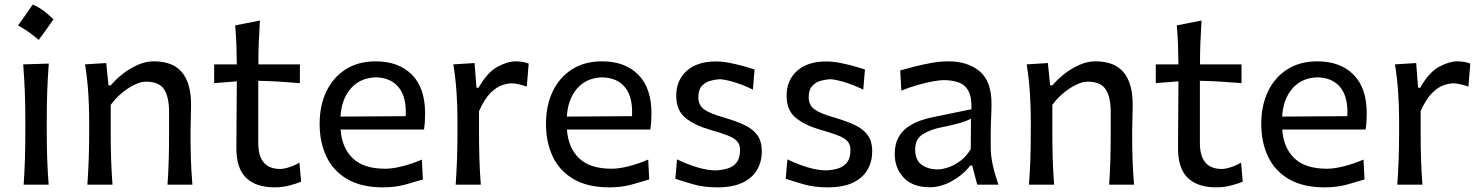

<svg xmlns="http://www.w3.org/2000/svg" viewBox="-20 -808 6477 840"><path d="M123 -787.9Q164.9 -771.8 213.8 -723.4Q198.2 -700.9 182.3 -678.6Q166.5 -656.3 149.3 -633.2Q108.5 -669.7 59.1 -696.6Q75.7 -720.2 91.3 -742.2Q106.9 -764.3 123 -787.9ZM83.5 0Q87.4 -58.1 89.1 -112.3Q90.8 -166.5 90.8 -231.9V-284.7Q90.8 -356 88.4 -412.4Q85.9 -468.8 81.5 -526.4L193.4 -529.8Q189 -470.7 186.8 -414.1Q184.6 -357.4 184.6 -284.7V-231.9Q184.6 -166.5 186.5 -112.3Q188.5 -58.1 192.9 0Z M362.3 0Q366.2 -58.1 368.2 -112.3Q370.1 -166.5 370.1 -231.9V-284.7Q370.1 -342.8 366 -404.3Q361.8 -465.8 352.1 -526.4L444.8 -532.2L454.6 -434.6H464.8Q484.9 -459 515.1 -483.2Q545.4 -507.3 581.1 -523.4Q616.7 -539.6 652.3 -539.6Q736.8 -539.6 776.4 -491.5Q815.9 -443.4 815.9 -351.1Q815.9 -316.9 814.7 -286.4Q813.5 -255.9 813.5 -231.9Q813.5 -166.5 815.2 -112.3Q816.9 -58.1 821.8 0H712.9Q716.8 -58.1 718.3 -111.8Q719.7 -165.5 719.7 -227.5V-317.4Q719.7 -383.8 697.8 -417.2Q675.8 -450.7 618.7 -450.7Q596.2 -450.7 567.9 -437Q539.6 -423.3 512.2 -400.4Q484.9 -377.4 464.4 -349.1V-227.5Q464.4 -165.5 466.1 -111.8Q467.8 -58.1 472.2 0Z M1182.1 11.7Q1100.1 11.7 1057.1 -29.5Q1014.2 -70.8 1014.2 -158.7Q1014.2 -238.8 1015.1 -314Q1016.1 -389.2 1016.1 -452.1L917 -444.3V-526.4H1016.1Q1015.6 -571.8 1014.2 -612.5Q1012.7 -653.3 1008.8 -696.8L1117.2 -718.3Q1113.8 -665.5 1112.1 -622.3Q1110.4 -579.1 1110.4 -526.4H1292V-444.3Q1247.1 -448.2 1200.9 -450.9Q1154.8 -453.6 1109.9 -454.6V-182.6Q1109.9 -68.8 1205.6 -68.8Q1221.7 -68.8 1246.1 -76.7Q1270.5 -84.5 1290 -96.7L1297.4 -13.2Q1280.3 -5.4 1247.3 3.2Q1214.4 11.7 1182.1 11.7Z M1656.2 11.7Q1561 11.7 1499.5 -24.2Q1438 -60.1 1408.2 -122.8Q1378.4 -185.5 1378.4 -266.1Q1378.4 -345.7 1407.7 -407.5Q1437 -469.2 1491.9 -504.4Q1546.9 -539.6 1623.5 -539.6Q1724.1 -539.6 1782 -481.4Q1839.8 -423.3 1839.8 -312Q1839.8 -272.5 1835 -241.2H1470.2Q1475.6 -161.6 1523.2 -115.7Q1570.8 -69.8 1666 -69.8Q1697.8 -69.8 1741 -80.8Q1784.2 -91.8 1825.7 -109.9L1830.1 -22.9Q1798.8 -13.2 1754.2 -0.7Q1709.5 11.7 1656.2 11.7ZM1754.9 -299.8Q1759.3 -381.3 1725.3 -424.6Q1691.4 -467.8 1625 -469.7Q1555.7 -467.8 1514.9 -421.1Q1474.1 -374.5 1469.7 -297.9Z M1973.6 0Q1977.5 -58.1 1979.5 -112.3Q1981.4 -166.5 1981.4 -231.9V-284.7Q1981.4 -342.8 1977.3 -404.3Q1973.1 -465.8 1963.4 -526.4L2056.2 -532.2L2064.5 -424.3H2073.7Q2112.8 -492.7 2157 -516.1Q2201.2 -539.6 2235.4 -539.6Q2249.5 -539.6 2264.4 -537.4Q2279.3 -535.2 2293 -529.8L2284.7 -429.2Q2268.1 -435.1 2250.5 -439.2Q2232.9 -443.4 2218.8 -443.4Q2200.7 -443.4 2176.5 -435.3Q2152.3 -427.2 2126 -401.4Q2099.6 -375.5 2075.7 -321.8V-227.5Q2075.7 -165.5 2077.4 -111.8Q2079.1 -58.1 2083.5 0Z M2646.5 11.7Q2551.3 11.7 2489.7 -24.2Q2428.2 -60.1 2398.4 -122.8Q2368.7 -185.5 2368.7 -266.1Q2368.7 -345.7 2397.9 -407.5Q2427.2 -469.2 2482.2 -504.4Q2537.1 -539.6 2613.8 -539.6Q2714.4 -539.6 2772.2 -481.4Q2830.1 -423.3 2830.1 -312Q2830.1 -272.5 2825.2 -241.2H2460.4Q2465.8 -161.6 2513.4 -115.7Q2561 -69.8 2656.2 -69.8Q2688 -69.8 2731.2 -80.8Q2774.4 -91.8 2815.9 -109.9L2820.3 -22.9Q2789.1 -13.2 2744.4 -0.7Q2699.7 11.7 2646.5 11.7ZM2745.1 -299.8Q2749.5 -381.3 2715.6 -424.6Q2681.6 -467.8 2615.2 -469.7Q2545.9 -467.8 2505.1 -421.1Q2464.4 -374.5 2460 -297.9Z M3117.7 11.7Q3059.6 11.7 3012.9 -1.7Q2966.3 -15.1 2934.6 -25.9L2941.9 -110.8Q2985.8 -89.4 3030.8 -75.9Q3075.7 -62.5 3112.8 -62.5Q3141.1 -64 3165 -71.5Q3189 -79.1 3203.4 -97.9Q3217.8 -116.7 3217.8 -151.9Q3217.8 -175.3 3205.1 -189.7Q3192.4 -204.1 3163.1 -215.6Q3133.8 -227.1 3083.5 -241.2Q3019.5 -259.8 2979 -292.2Q2938.5 -324.7 2938.5 -389.6Q2938.5 -456.5 2984.1 -497.8Q3029.8 -539.1 3111.8 -539.1Q3140.1 -539.1 3171.6 -533Q3203.1 -526.9 3232.2 -518.8Q3261.2 -510.7 3281.2 -503.9L3273.9 -416Q3226.1 -439 3186.5 -450.2Q3147 -461.4 3127.9 -461.4Q3109.9 -460.4 3088.1 -454.6Q3066.4 -448.7 3050.8 -432.1Q3035.2 -415.5 3035.2 -382.3Q3035.2 -348.1 3060.1 -329.8Q3085 -311.5 3145.5 -294.4Q3198.7 -278.8 3236.1 -261.5Q3273.4 -244.1 3293.2 -217Q3313 -189.9 3313 -145Q3313 -101.6 3292.7 -65.9Q3272.5 -30.3 3229.5 -9.3Q3186.5 11.7 3117.7 11.7Z M3600.6 11.7Q3542.5 11.7 3495.8 -1.7Q3449.2 -15.1 3417.5 -25.9L3424.8 -110.8Q3468.8 -89.4 3513.7 -75.9Q3558.6 -62.5 3595.7 -62.5Q3624 -64 3647.9 -71.5Q3671.9 -79.1 3686.3 -97.9Q3700.7 -116.7 3700.7 -151.9Q3700.7 -175.3 3688 -189.7Q3675.3 -204.1 3646 -215.6Q3616.7 -227.1 3566.4 -241.2Q3502.4 -259.8 3461.9 -292.2Q3421.4 -324.7 3421.4 -389.6Q3421.4 -456.5 3467 -497.8Q3512.7 -539.1 3594.7 -539.1Q3623 -539.1 3654.5 -533Q3686 -526.9 3715.1 -518.8Q3744.1 -510.7 3764.2 -503.9L3756.8 -416Q3709 -439 3669.4 -450.2Q3629.9 -461.4 3610.8 -461.4Q3592.8 -460.4 3571 -454.6Q3549.3 -448.7 3533.7 -432.1Q3518.1 -415.5 3518.1 -382.3Q3518.1 -348.1 3543 -329.8Q3567.9 -311.5 3628.4 -294.4Q3681.6 -278.8 3719 -261.5Q3756.3 -244.1 3776.1 -217Q3795.9 -189.9 3795.9 -145Q3795.9 -101.6 3775.6 -65.9Q3755.4 -30.3 3712.4 -9.3Q3669.4 11.7 3600.6 11.7Z M4048.3 11.2Q3973.6 11.2 3934.1 -30.3Q3894.5 -71.8 3894.5 -134.3Q3894.5 -177.7 3910.6 -206.5Q3926.8 -235.4 3952.4 -252.9Q3978 -270.5 4006.8 -280.5Q4035.6 -290.5 4061 -295.4L4230 -330.1Q4231.9 -383.8 4216.3 -411.1Q4200.7 -438.5 4172.4 -448Q4144 -457.5 4107.4 -457.5Q4093.3 -457.5 4064 -452.4Q4034.7 -447.3 3997.8 -437Q3960.9 -426.8 3923.3 -411.6L3918.5 -500Q3943.4 -506.8 3979 -516.1Q4014.6 -525.4 4053.7 -532.5Q4092.8 -539.6 4127.9 -539.6Q4215.3 -539.6 4266.6 -495.6Q4317.9 -451.7 4317.9 -354Q4317.9 -330.1 4316.2 -293.7Q4314.5 -257.3 4314.5 -224.1V-162.6Q4314.5 -127 4323.2 -86.7Q4332 -46.4 4348.1 0H4255.4L4233.4 -83.5H4224.6Q4193.4 -43 4144.8 -15.9Q4096.2 11.2 4048.3 11.2ZM4082.5 -66.9Q4104 -66.9 4131.3 -76.7Q4158.7 -86.4 4184.6 -106.4Q4210.4 -126.5 4227.1 -156.7L4228 -288.6Q4219.7 -284.2 4206.5 -278.8Q4193.4 -273.4 4167.7 -266.6Q4142.1 -259.8 4096.7 -250.5Q4051.8 -241.7 4017.8 -220.9Q3983.9 -200.2 3983.9 -154.8Q3983.9 -107.4 4012.2 -87.2Q4040.5 -66.9 4082.5 -66.9Z M4481.9 0Q4485.8 -58.1 4487.8 -112.3Q4489.7 -166.5 4489.7 -231.9V-284.7Q4489.7 -342.8 4485.6 -404.3Q4481.4 -465.8 4471.7 -526.4L4564.5 -532.2L4574.2 -434.6H4584.5Q4604.5 -459 4634.8 -483.2Q4665 -507.3 4700.7 -523.4Q4736.3 -539.6 4772 -539.6Q4856.4 -539.6 4896 -491.5Q4935.5 -443.4 4935.5 -351.1Q4935.5 -316.9 4934.3 -286.4Q4933.1 -255.9 4933.1 -231.9Q4933.1 -166.5 4934.8 -112.3Q4936.5 -58.1 4941.4 0H4832.5Q4836.4 -58.1 4837.9 -111.8Q4839.4 -165.5 4839.4 -227.5V-317.4Q4839.4 -383.8 4817.4 -417.2Q4795.4 -450.7 4738.3 -450.7Q4715.8 -450.7 4687.5 -437Q4659.2 -423.3 4631.8 -400.4Q4604.5 -377.4 4584 -349.1V-227.5Q4584 -165.5 4585.7 -111.8Q4587.4 -58.1 4591.8 0Z M5301.8 11.7Q5219.7 11.7 5176.8 -29.5Q5133.8 -70.8 5133.8 -158.7Q5133.8 -238.8 5134.8 -314Q5135.7 -389.2 5135.7 -452.1L5036.6 -444.3V-526.4H5135.7Q5135.3 -571.8 5133.8 -612.5Q5132.3 -653.3 5128.4 -696.8L5236.8 -718.3Q5233.4 -665.5 5231.7 -622.3Q5230 -579.1 5230 -526.4H5411.6V-444.3Q5366.7 -448.2 5320.6 -450.9Q5274.4 -453.6 5229.5 -454.6V-182.6Q5229.5 -68.8 5325.2 -68.8Q5341.3 -68.8 5365.7 -76.7Q5390.1 -84.5 5409.7 -96.7L5417 -13.2Q5399.9 -5.4 5366.9 3.2Q5334 11.7 5301.8 11.7Z M5775.9 11.7Q5680.7 11.7 5619.1 -24.2Q5557.6 -60.1 5527.8 -122.8Q5498 -185.5 5498 -266.1Q5498 -345.7 5527.3 -407.5Q5556.6 -469.2 5611.6 -504.4Q5666.5 -539.6 5743.2 -539.6Q5843.8 -539.6 5901.6 -481.4Q5959.5 -423.3 5959.5 -312Q5959.5 -272.5 5954.6 -241.2H5589.8Q5595.2 -161.6 5642.8 -115.7Q5690.4 -69.8 5785.6 -69.8Q5817.4 -69.8 5860.6 -80.8Q5903.8 -91.8 5945.3 -109.9L5949.7 -22.9Q5918.5 -13.2 5873.8 -0.7Q5829.1 11.7 5775.9 11.7ZM5874.5 -299.8Q5878.9 -381.3 5845 -424.6Q5811 -467.8 5744.6 -469.7Q5675.3 -467.8 5634.5 -421.1Q5593.8 -374.5 5589.4 -297.9Z M6093.3 0Q6097.2 -58.1 6099.1 -112.3Q6101.1 -166.5 6101.1 -231.9V-284.7Q6101.1 -342.8 6096.9 -404.3Q6092.8 -465.8 6083 -526.4L6175.8 -532.2L6184.1 -424.3H6193.4Q6232.4 -492.7 6276.6 -516.1Q6320.8 -539.6 6355 -539.6Q6369.1 -539.6 6384 -537.4Q6398.9 -535.2 6412.6 -529.8L6404.3 -429.2Q6387.7 -435.1 6370.1 -439.2Q6352.5 -443.4 6338.4 -443.4Q6320.3 -443.4 6296.1 -435.3Q6272 -427.2 6245.6 -401.4Q6219.2 -375.5 6195.3 -321.8V-227.5Q6195.3 -165.5 6197 -111.8Q6198.7 -58.1 6203.1 0Z"/></svg>

Font: Pinar Medium
Style: Regular
Weight: 500
Designer: Amin Abedi
Version: Version 3.000